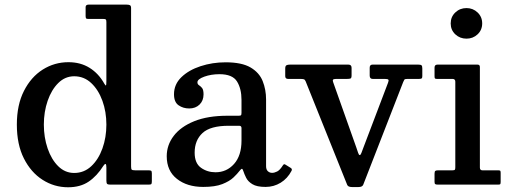

<svg xmlns="http://www.w3.org/2000/svg" viewBox="-20 -800 2216 832"><path d="M53 -260Q53 -345.5 83.8 -406Q114.5 -466.5 165.2 -498.5Q216 -530.5 276.5 -530.5Q329 -530.5 368.2 -506Q407.5 -481.5 432 -437.5Q437.5 -428 439.2 -430Q441 -432 441 -452V-704.5Q441 -714 438 -716Q435 -718 425.5 -718H361Q354.5 -718 352.8 -721Q351 -724 351 -731V-769Q351 -780 364 -780H528.5Q538 -780 543 -777.5Q548 -775 548 -765V-79Q548 -67.5 551 -64.8Q554 -62 565.5 -62H622.5Q631.5 -62 634.8 -60Q638 -58 638 -48.5V-15Q638 -5 635.8 -2.5Q633.5 0 624 0H457.5Q447 0 444 -3.5Q441 -7 441 -18V-73.5Q441 -101 428 -81.5Q400 -37 364 -12.8Q328 11.5 275 11.5Q215 11.5 164.5 -20.8Q114 -53 83.5 -113.5Q53 -174 53 -260ZM170 -260Q170 -204.5 186.5 -156.5Q203 -108.5 232.5 -79.5Q262 -50.5 301.5 -50.5Q344 -50.5 375.2 -79.5Q406.5 -108.5 423.8 -156.5Q441 -204.5 441 -260Q441 -315.5 423.8 -363.2Q406.5 -411 375.2 -440.2Q344 -469.5 301.5 -469.5Q262 -469.5 232.5 -440.2Q203 -411 186.5 -363.2Q170 -315.5 170 -260Z M702.5 -123Q702.5 -171.5 732.8 -211.2Q763 -251 821.8 -274.8Q880.5 -298.5 966.5 -298.5H1013.5Q1022 -298.5 1024.2 -300.5Q1026.5 -302.5 1026.5 -311.5V-367Q1026.5 -415.5 1007 -447Q987.5 -478.5 931 -478.5Q895 -478.5 865.2 -467.8Q835.5 -457 835.5 -443.5Q835.5 -435 842.2 -430.8Q849 -426.5 855.5 -418.8Q862 -411 862 -391Q862 -364 844.8 -347Q827.5 -330 800 -330Q773.5 -330 753.8 -343.8Q734 -357.5 734 -391.5Q734 -434.5 766 -465.5Q798 -496.5 849.2 -513.2Q900.5 -530 957.5 -530Q1027.5 -530 1065.5 -507.8Q1103.5 -485.5 1118.2 -448.8Q1133 -412 1133 -368.5V-80Q1133 -65 1140.8 -58Q1148.5 -51 1159 -51Q1169.5 -51 1181.2 -57Q1193 -63 1205.5 -83Q1210.5 -91.5 1217 -86.5L1240.5 -72Q1247 -67.5 1243.5 -60Q1226 -26.5 1196.2 -8.2Q1166.5 10 1131 10H1130.5Q1093 10 1073.8 -1.8Q1054.5 -13.5 1046.5 -29.8Q1038.5 -46 1034.5 -58.5Q1031.5 -68.5 1028.2 -68.5Q1025 -68.5 1018 -59.5Q1009 -47.5 991.8 -31Q974.5 -14.5 943.2 -2.2Q912 10 860.5 10Q791 10 746.8 -24.8Q702.5 -59.5 702.5 -123ZM823.5 -138.5Q823.5 -92.5 851 -73Q878.5 -53.5 914 -53.5Q962 -53.5 994.2 -89.5Q1026.5 -125.5 1026.5 -191V-245Q1026.5 -255 1016.5 -255H971Q891.5 -255 857.5 -223.5Q823.5 -192 823.5 -138.5Z M1555 -161 1661.5 -441.5Q1665.5 -451.5 1662.8 -454.8Q1660 -458 1647.5 -458H1595Q1582 -458 1582 -472.5V-506.5Q1582 -520 1594 -520H1793Q1803 -520 1806.5 -517Q1810 -514 1810 -503.5V-470Q1810 -462 1806.8 -460Q1803.5 -458 1795.5 -458H1745Q1734.5 -458 1732.2 -454.8Q1730 -451.5 1727 -444L1554 0.5Q1550 10.5 1533.5 10.5H1505Q1488.5 10.5 1484.5 1L1304.5 -447.5Q1301.5 -455 1296.5 -456.5Q1291.5 -458 1281.5 -458H1228.5Q1216 -458 1216 -470V-503Q1216 -514 1221 -517Q1226 -520 1236 -520H1490Q1503.5 -520 1503.5 -506V-473.5Q1503.5 -462 1499.2 -460Q1495 -458 1483.5 -458H1436Q1425 -458 1423 -454.2Q1421 -450.5 1424 -443L1523.5 -162.5Q1529 -147 1532 -137.5Q1535 -128 1539 -128Q1542.5 -128 1546 -137Q1549.5 -146 1555 -161Z M1933 -698.5Q1933 -727 1953 -746Q1973 -765 2001.5 -765Q2029.5 -765 2049.5 -746Q2069.5 -727 2069.5 -698.5Q2069.5 -670 2049.5 -651.2Q2029.5 -632.5 2001.5 -632.5Q1973 -632.5 1953 -651.2Q1933 -670 1933 -698.5ZM1941 -458H1873.5Q1866.5 -458 1864.8 -460.2Q1863 -462.5 1863 -469.5V-507Q1863 -520 1875.5 -520H2049.5Q2059.5 -520 2059.5 -509.5V-74Q2059.5 -62 2070 -62H2137.5Q2144.5 -62 2147 -60.5Q2149.5 -59 2149.5 -51.5V-12.5Q2149.5 -5 2148 -2.5Q2146.5 0 2139 0H1878Q1869.5 0 1866.2 -2Q1863 -4 1863 -12V-47Q1863 -57 1866.5 -59.5Q1870 -62 1879 -62H1941Q1949.5 -62 1951.2 -64.8Q1953 -67.5 1953 -75.5V-446Q1953 -458 1941 -458Z"/></svg>

Font: Besley* Medium
Style: Regular
Weight: 500
Designer: Owen Earl
Foundry: indestructible type*
Version: Version 3.000; ttfautohint (v1.8.3)